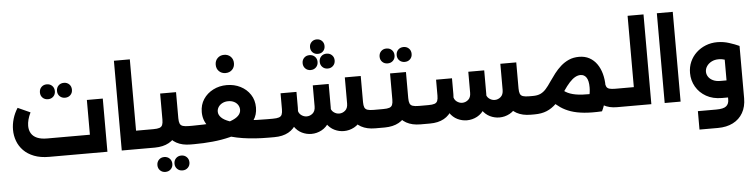

<svg xmlns="http://www.w3.org/2000/svg" viewBox="-60 -1231 7252 1846"><g transform="rotate(-5 3566.5 -308.5)"><path d="M373.3 0Q290.3 0 229.1 -23.8Q167.9 -47.6 128.1 -88.3Q88.4 -129 69.2 -180.9Q50 -232.7 50 -289.4Q50 -342 65.7 -395.1Q81.4 -448.3 112.3 -495.9L232.4 -441.7Q215.3 -406.9 206.9 -374.8Q198.4 -342.7 198.4 -314Q198.4 -272.1 217 -241.4Q235.6 -210.6 273.7 -194.2Q311.9 -177.9 369.9 -177.9H782.4V-513.4H936V0ZM576 -553Q544.6 -553 524.2 -573.1Q503.9 -593.1 503.9 -624.1Q503.9 -656.2 524.2 -676.5Q544.6 -696.7 576 -696.7Q607.4 -696.7 627.8 -676.5Q648.1 -656.2 648.1 -624.1Q648.1 -593.1 627.8 -573.1Q607.4 -553 576 -553ZM411.1 -553Q379.7 -553 359.4 -573.1Q339 -593.1 339 -624.1Q339 -656.2 359.4 -676.5Q379.7 -696.7 411.1 -696.7Q442.6 -696.7 462.9 -676.5Q483.3 -656.2 483.3 -624.1Q483.3 -593.1 462.9 -573.1Q442.6 -553 411.1 -553Z M1222.1 0V-177.9H1338.9V0ZM1074.3 0V-866.3H1227.9V0ZM1338.9 0V-177.9Q1348.1 -177.9 1353.5 -153.8Q1358.9 -129.7 1358.9 -90Q1358.9 -49.1 1353.5 -24.6Q1348.1 0 1338.9 0Z M1339 0V-177.9H1394Q1433.6 -177.9 1454 -184.9Q1474.4 -192 1482 -210.3Q1489.6 -228.6 1489.6 -261.4V-513.4H1643.1V-261.4Q1643.1 -178.4 1614.1 -120.1Q1585.1 -61.9 1529.7 -31.2Q1474.3 -0.6 1394 0ZM1738.7 0Q1658.4 0 1603 -30.6Q1547.6 -61.3 1518.6 -119.9Q1489.6 -178.4 1489.6 -261.4H1643.1Q1643.1 -228.6 1650.7 -210.3Q1658.3 -192 1678.9 -184.9Q1699.6 -177.9 1738.7 -177.9H1775.1V0ZM1775.1 0V-177.9Q1784.4 -177.9 1789.8 -153.8Q1795.1 -129.7 1795.1 -90Q1795.1 -49.1 1789.8 -24.6Q1784.4 0 1775.1 0ZM1339 0Q1329.7 0 1324.4 -24.6Q1319 -49.1 1319 -90.4Q1319 -130.1 1324.4 -154Q1329.7 -177.9 1339 -177.9ZM1640.1 241.7Q1609 241.7 1588.6 221.4Q1568.3 201.1 1568.3 170.4Q1568.3 138.9 1588.6 118.4Q1609 98 1640.1 98Q1671.3 98 1691.9 118.4Q1712.6 138.9 1712.6 170.4Q1712.6 201.1 1691.9 221.4Q1671.3 241.7 1640.1 241.7ZM1475.3 241.7Q1444.1 241.7 1423.8 221.4Q1403.4 201.1 1403.4 170.4Q1403.4 138.9 1423.8 118.4Q1444.1 98 1475.3 98Q1506.4 98 1527.1 118.4Q1547.7 138.9 1547.7 170.4Q1547.7 201.1 1527.1 221.4Q1506.4 241.7 1475.3 241.7Z M1775 0V-177.9Q1830.3 -177.9 1878.8 -180Q1927.3 -182.1 1968.7 -185.3Q1975.4 -186.3 1981.1 -179.5Q1986.9 -172.7 1992.8 -166.6Q1998.7 -160.6 2003.9 -160.6Q2088.3 -171.6 2140.4 -190.6Q2192.6 -209.6 2217.1 -234.9Q2241.7 -260.1 2241.7 -291Q2241.7 -317.3 2228.1 -338.1Q2214.6 -359 2190.6 -371Q2166.6 -383 2134.6 -383Q2103 -383 2078.2 -370.1Q2053.4 -357.3 2039.9 -336.6Q2026.3 -316 2026.3 -291.4Q2026.3 -261.1 2051.8 -234.9Q2077.3 -208.7 2131.6 -189.4Q2185.9 -170.1 2273.1 -159.6Q2279.3 -159.1 2284.7 -165.7Q2290.1 -172.3 2296.1 -179.1Q2302 -185.9 2307.7 -184.9Q2348.3 -181.6 2394.2 -179.7Q2440.1 -177.9 2492.6 -177.9V0Q2356.9 0 2243.4 -17.6Q2130 -35.1 2046.9 -71.6Q1963.9 -108.1 1918.3 -165.2Q1872.7 -222.3 1872.7 -300.7Q1872.7 -371.1 1907.9 -424.4Q1943.1 -477.7 2002.6 -508.1Q2062.1 -538.6 2134 -538.6Q2206.4 -538.6 2265.7 -508.6Q2325 -478.7 2360.4 -424.9Q2395.9 -371.1 2395.9 -299.7Q2395.9 -228.9 2359.9 -177.6Q2324 -126.3 2261.9 -91.8Q2199.9 -57.3 2119.9 -37.2Q2039.9 -17.1 1951.5 -8.6Q1863.1 0 1775 0ZM2492.6 0V-177.9Q2501.9 -177.9 2507.2 -153.8Q2512.6 -129.7 2512.6 -90Q2512.6 -49.1 2507.2 -24.6Q2501.9 0 2492.6 0ZM1775 0Q1765.7 0 1760.4 -24.6Q1755 -49.1 1755 -90.4Q1755 -130.1 1760.4 -154Q1765.7 -177.9 1775 -177.9ZM2134 -654.9Q2095.7 -654.9 2070.8 -679.5Q2045.9 -704.1 2045.9 -742.4Q2045.9 -781.1 2070.8 -805.9Q2095.7 -830.6 2134 -830.6Q2172.7 -830.6 2197.4 -805.9Q2222.1 -781.1 2222.1 -742.4Q2222.1 -704.1 2197.4 -679.5Q2172.7 -654.9 2134 -654.9Z M3521.1 0Q3440.9 0 3385.4 -30.6Q3330 -61.3 3301 -119.9Q3272 -178.4 3272 -261.4H3425.6Q3425.6 -228.6 3433.1 -210.3Q3440.7 -192 3461.4 -184.9Q3482 -177.9 3521.1 -177.9H3557.6V0ZM2493 0Q2483.7 0 2478.4 -24.6Q2473 -49.1 2473 -90.4Q2473 -130.1 2478.4 -154Q2483.7 -177.9 2493 -177.9ZM3219.1 0Q3171.9 0 3128.1 -21.1Q3084.3 -42.3 3053.7 -87.1Q3023.1 -131.9 3016.7 -201.4L3105.4 -246.9Q3109.3 -210 3134.5 -190.9Q3159.7 -171.7 3188.6 -171.7Q3220.6 -171.7 3246.3 -193.8Q3272 -215.9 3272 -261.4V-513.4H3425.6V-235.7Q3425.6 -155 3395.4 -102.7Q3365.3 -50.4 3318.3 -25.2Q3271.3 0 3219.1 0ZM2493 0V-177.9H2547.6Q2587.1 -177.9 2607.6 -184.9Q2628 -192 2635.6 -210.3Q2643.1 -228.6 2643.1 -261.4V-415H2796.7V-261.4Q2796.7 -178.4 2767.7 -119.9Q2738.7 -61.3 2683.3 -30.6Q2627.9 0 2547.6 0ZM2905.6 0Q2858.3 0 2814.5 -21.1Q2770.7 -42.3 2740.1 -87.1Q2709.6 -131.9 2703.1 -201.4L2791.9 -246.9Q2795.7 -210 2820.9 -190.9Q2846.1 -171.7 2875 -171.7Q2907 -171.7 2932.7 -193.8Q2958.4 -215.9 2958.4 -261.4V-463.9H3112V-235.7Q3112 -155 3081.9 -102.7Q3051.7 -50.4 3004.7 -25.2Q2957.7 0 2905.6 0ZM3557.6 0V-177.9Q3566.9 -177.9 3572.2 -153.8Q3577.6 -129.7 3577.6 -90Q3577.6 -49.1 3572.2 -24.6Q3566.9 0 3557.6 0ZM3034 -900.9Q3064.6 -900.9 3084.4 -881.1Q3104.1 -861.3 3104.1 -831.3Q3104.1 -800.3 3084.4 -780.7Q3064.6 -761.1 3034 -761.1Q3003.9 -761.1 2983.9 -780.7Q2963.9 -800.3 2963.9 -831.3Q2963.9 -861.3 2983.9 -881.1Q3003.9 -900.9 3034 -900.9ZM3116.4 -756.1Q3147.6 -756.1 3168.2 -736.1Q3188.9 -716 3188.9 -684.9Q3188.9 -653.3 3168.2 -632.9Q3147.6 -612.4 3116.4 -612.4Q3085.3 -612.4 3064.9 -632.9Q3044.6 -653.3 3044.6 -684.9Q3044.6 -716 3064.9 -736.1Q3085.3 -756.1 3116.4 -756.1ZM2951.6 -756.1Q2982.7 -756.1 3003.4 -736.1Q3024 -716 3024 -684.9Q3024 -653.3 3003.4 -632.9Q2982.7 -612.4 2951.6 -612.4Q2920.4 -612.4 2900.1 -632.9Q2879.7 -653.3 2879.7 -684.9Q2879.7 -716 2900.1 -736.1Q2920.4 -756.1 2951.6 -756.1Z M3558 0V-177.9H3613Q3652.6 -177.9 3673 -184.9Q3693.4 -192 3701 -210.3Q3708.6 -228.6 3708.6 -261.4V-513.4H3862.1V-261.4Q3862.1 -178.4 3833.1 -120.1Q3804.1 -61.9 3748.7 -31.2Q3693.3 -0.6 3613 0ZM3957.7 0Q3877.4 0 3822 -30.6Q3766.6 -61.3 3737.6 -119.9Q3708.6 -178.4 3708.6 -261.4H3862.1Q3862.1 -228.6 3869.7 -210.3Q3877.3 -192 3897.9 -184.9Q3918.6 -177.9 3957.7 -177.9H3994.1V0ZM3994.1 0V-177.9Q4003.4 -177.9 4008.8 -153.8Q4014.1 -129.7 4014.1 -90Q4014.1 -49.1 4008.8 -24.6Q4003.4 0 3994.1 0ZM3558 0Q3548.7 0 3543.4 -24.6Q3538 -49.1 3538 -90.4Q3538 -130.1 3543.4 -154Q3548.7 -177.9 3558 -177.9ZM3859.4 -611.4Q3828 -611.4 3807.6 -631.5Q3787.3 -651.6 3787.3 -682.5Q3787.3 -714.7 3807.6 -734.9Q3828 -755.1 3859.4 -755.1Q3890.9 -755.1 3911.2 -734.9Q3931.6 -714.7 3931.6 -682.5Q3931.6 -651.6 3911.2 -631.5Q3890.9 -611.4 3859.4 -611.4ZM3694.6 -611.4Q3663.1 -611.4 3642.8 -631.5Q3622.4 -651.6 3622.4 -682.5Q3622.4 -714.7 3642.8 -734.9Q3663.1 -755.1 3694.6 -755.1Q3726 -755.1 3746.4 -734.9Q3766.7 -714.7 3766.7 -682.5Q3766.7 -651.6 3746.4 -631.5Q3726 -611.4 3694.6 -611.4Z M5022.1 0Q4941.9 0 4886.4 -30.6Q4831 -61.3 4802 -119.9Q4773 -178.4 4773 -261.4H4926.6Q4926.6 -228.6 4934.1 -210.3Q4941.7 -192 4962.4 -184.9Q4983 -177.9 5022.1 -177.9H5058.6V0ZM3994 0Q3984.7 0 3979.4 -24.6Q3974 -49.1 3974 -90.4Q3974 -130.1 3979.4 -154Q3984.7 -177.9 3994 -177.9ZM4720.1 0Q4672.9 0 4629.1 -21.1Q4585.3 -42.3 4554.7 -87.1Q4524.1 -131.9 4517.7 -201.4L4606.4 -246.9Q4610.3 -210 4635.5 -190.9Q4660.7 -171.7 4689.6 -171.7Q4721.6 -171.7 4747.3 -193.8Q4773 -215.9 4773 -261.4V-513.4H4926.6V-235.7Q4926.6 -155 4896.4 -102.7Q4866.3 -50.4 4819.3 -25.2Q4772.3 0 4720.1 0ZM3994 0V-177.9H4048.6Q4088.1 -177.9 4108.6 -184.9Q4129 -192 4136.6 -210.3Q4144.1 -228.6 4144.1 -261.4V-415H4297.7V-261.4Q4297.7 -178.4 4268.7 -119.9Q4239.7 -61.3 4184.3 -30.6Q4128.9 0 4048.6 0ZM4406.6 0Q4359.3 0 4315.5 -21.1Q4271.7 -42.3 4241.1 -87.1Q4210.6 -131.9 4204.1 -201.4L4292.9 -246.9Q4296.7 -210 4321.9 -190.9Q4347.1 -171.7 4376 -171.7Q4408 -171.7 4433.7 -193.8Q4459.4 -215.9 4459.4 -261.4V-463.9H4613V-235.7Q4613 -155 4582.9 -102.7Q4552.7 -50.4 4505.7 -25.2Q4458.7 0 4406.6 0ZM5058.6 0V-177.9Q5067.9 -177.9 5073.2 -153.8Q5078.6 -129.7 5078.6 -90Q5078.6 -49.1 5073.2 -24.6Q5067.9 0 5058.6 0Z M5853.4 0Q5778.1 0 5724.7 -30.6Q5671.3 -61.3 5642.8 -119.9Q5614.3 -178.4 5614.3 -261.4V-280.9L5751 -271.7L5758.4 -248.9Q5760.1 -221.1 5768.3 -205.4Q5776.4 -189.7 5796.8 -183.8Q5817.1 -177.9 5853.4 -177.9H5889.9V0ZM5059 0Q5049.7 0 5044.4 -24.6Q5039 -49.1 5039 -90.4Q5039 -130.1 5044.4 -154Q5049.7 -177.9 5059 -177.9ZM5059 0V-177.9Q5101.3 -177.9 5130.7 -191.1Q5160.1 -204.4 5184.9 -232Q5209.7 -259.6 5236.7 -300.6Q5262 -337.7 5290.9 -375.3Q5319.7 -412.9 5355 -444.3Q5390.3 -475.7 5433.7 -494.9Q5477.1 -514.1 5532 -514.1Q5588.4 -514.1 5631.4 -490.8Q5674.3 -467.4 5703.3 -426.2Q5732.3 -385 5747.1 -330.4Q5761.9 -275.9 5761.9 -212.9Q5761.9 -156.7 5747.9 -92.2Q5733.9 -27.7 5707 27.1L5561.3 -37.3Q5584.3 -77.3 5596.3 -122.1Q5608.3 -167 5608.3 -212.9Q5608.3 -277.7 5587.7 -308.1Q5567.1 -338.6 5530.3 -338.6Q5505.3 -338.6 5478.9 -324.1Q5452.6 -309.6 5424 -278.6Q5395.4 -247.7 5362 -198Q5315.7 -128.9 5271.5 -85.3Q5227.3 -41.7 5176.9 -20.9Q5126.6 0 5059 0ZM5698.6 -150.7 5707 27.1Q5607.9 32.7 5535 25.6Q5462.1 18.6 5407.5 -0.1Q5352.9 -18.9 5310.4 -47.9Q5267.9 -77 5231.4 -115L5333 -223Q5367.1 -187.9 5415.9 -170.5Q5464.7 -153.1 5533.9 -149.4Q5603.1 -145.7 5698.6 -150.7ZM5889.9 0V-177.9Q5899.1 -177.9 5904.5 -153.8Q5909.9 -129.7 5909.9 -90Q5909.9 -49.1 5904.5 -24.6Q5899.1 0 5889.9 0Z M5890 0V-177.9H6032V-866.3H6185.6V0ZM5890 0Q5880.7 0 5875.4 -24.5Q5870 -49 5870 -90.3Q5870 -130.1 5875.4 -154Q5880.7 -177.9 5890 -177.9Z M6314.3 0V-866.3H6467.9V0Z M6625.4 283.7V105.9H6803.3Q6872.1 105.9 6898.9 84.3Q6925.6 62.7 6925.6 20.9V-483.9H7079.1V20.9Q7079.1 102.3 7045.2 161.5Q7011.3 220.7 6949.4 252.2Q6887.4 283.7 6803.3 283.7ZM6866.4 0Q6779.9 0 6716.1 -36Q6652.3 -72 6617.1 -132.6Q6582 -193.3 6582 -265.7Q6582 -324.6 6604 -374.1Q6626 -423.6 6665.4 -460.5Q6704.9 -497.4 6756.7 -518Q6808.6 -538.6 6867.7 -538.6Q6925.9 -538.6 6981 -521.2Q7036.1 -503.9 7079.1 -483.9L7015.9 -326Q6932.1 -373.9 6867.7 -373.9Q6828.4 -373.9 6798.7 -358.4Q6769 -342.9 6752.3 -318.1Q6735.6 -293.4 6735.6 -265.1Q6735.6 -238.9 6750.8 -215.9Q6766 -192.9 6795.3 -178.8Q6824.6 -164.7 6866.4 -164.7H7025.3V0Z"/></g></svg>

Font: Alexandria
Style: Regular
Weight: 400
Designer: Mohamed Gaber
Foundry: Kief Type Foundry
Version: Version 5.100